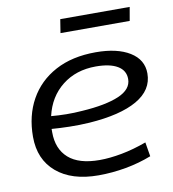

<svg xmlns="http://www.w3.org/2000/svg" viewBox="-82 -795 790 877"><g transform="rotate(-10 313.0 -356.5)"><path d="M552 -35Q496 -13 432.5 -1.5Q369 10 305 10Q181 10 110.5 -50Q40 -110 40 -215Q40 -313 81.5 -387.5Q123 -462 201 -504Q279 -546 389 -546Q488 -546 546.5 -510Q605 -474 605 -410Q605 -333 527.5 -288.5Q450 -244 305 -234Q258 -231 213 -232Q168 -233 130 -236Q130 -228 130 -220Q130 -143 178 -100.5Q226 -58 322 -58Q369 -58 425 -68.5Q481 -79 541 -101ZM378 -482Q286 -482 222 -431.5Q158 -381 138 -294Q171 -291 208 -290.5Q245 -290 282 -293Q392 -300 453 -326Q514 -352 514 -400Q514 -440 478.5 -461Q443 -482 378 -482ZM246 -660 256 -723H578L567 -660Z"/></g></svg>

Font: Georama Extended
Style: Italic
Weight: 400
Width: 7
Italic angle: -9°
Designer: Jean-Baptiste Levee
Foundry: Production Type
Version: Version 1.000